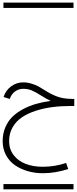

<svg xmlns="http://www.w3.org/2000/svg" viewBox="-26 -990 582 1453"><path d="M47.9 -241.2 1 -255.9Q17.1 -306.2 58.1 -336.4Q99.1 -366.7 149.4 -366.7Q181.2 -366.7 212.6 -356.9Q244.1 -347.2 262.7 -337.2Q281.2 -327.1 311 -308.1Q358.9 -277.3 404.8 -260Q450.7 -242.7 512.2 -241.7L536.1 -241.2V-188H511.7Q436.5 -188 369.9 -179.4Q303.2 -170.9 242.4 -150.9Q181.6 -130.9 137.9 -100.8Q94.2 -70.8 68.6 -25.1Q43 20.5 43 77.6Q43 138.7 76.9 183.3Q110.8 228 168 250Q225.1 272 297.9 272Q389.2 272 474.6 243.2L490.2 289.1Q394 320.8 297.9 320.8Q238.3 320.8 184.6 305.4Q130.9 290 87.9 260.7Q44.9 231.4 19.5 184.1Q-5.9 136.7 -5.9 77.6Q-5.9 21 14.2 -26.1Q34.2 -73.2 67.9 -106.2Q101.6 -139.2 148.9 -164.3Q196.3 -189.5 247.6 -203.9Q298.8 -218.3 357.4 -226.6Q327.1 -240.2 284.7 -267.1Q243.2 -293.5 214.4 -305.7Q185.5 -317.9 149.4 -317.9Q114.7 -317.9 87.2 -297.4Q59.6 -276.9 47.9 -241.2ZM0 402.8H530.3V442.9H0ZM0 -970.2H530.3V-930.2H0Z"/></svg>

Font: AzarMehrMSRS1
Style: Regular
Weight: 1
Designer: Amin Abedi
Version: Version 1.00